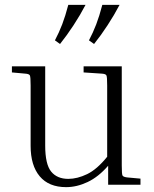

<svg xmlns="http://www.w3.org/2000/svg" viewBox="-20 -760 635 790"><path d="M558 -25V0H425V-78Q385 -32 340.5 -11Q296 10 252 10Q181 10 143.5 -34.5Q106 -79 106 -160V-408Q106 -443 103 -449.5Q100 -456 84 -457L29 -462V-487H166V-161Q166 -84 190.5 -54Q215 -24 261 -24Q298 -24 338.5 -43.5Q379 -63 421 -115V-408Q421 -443 418 -449.5Q415 -456 399 -457L324 -462V-487H481V-79Q481 -44 484 -38Q487 -32 503 -30ZM227 -579 206 -594Q223 -626 236 -660Q249 -694 261 -740H332Q310 -698 282.5 -656Q255 -614 227 -579ZM367 -579 346 -594Q363 -626 376 -660Q389 -694 401 -740H472Q450 -698 422.5 -656Q395 -614 367 -579Z"/></svg>

Font: Inria Serif Light
Style: Regular
Weight: 300
Designer: Black Foundry Team
Foundry: Black Foundry
Version: Version 1.000; ttfautohint (v1.8.3)